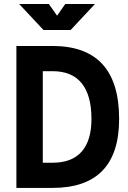

<svg xmlns="http://www.w3.org/2000/svg" viewBox="-20 -918 626 938"><path d="M60.1 0V-693.4H236.3Q562 -693.4 562 -336.9Q562 0 236.3 0ZM189 -123H236.3Q331.5 -123 379.2 -177.5Q426.8 -231.9 426.8 -336.9Q426.8 -452.1 379.2 -511.2Q331.5 -570.3 236.3 -570.3H189ZM192.4 -771.5 73.7 -898.4H218.8L258.8 -841.3L298.8 -898.4H443.8L325.2 -771.5Z"/></svg>

Font: Cascadia Code PL
Style: Bold
Weight: 700
Monospace: yes
Designer: Aaron Bell
Foundry: Saja Typeworks
Version: Version 2404.023; ttfautohint (v1.8.4)